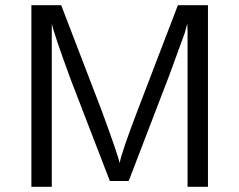

<svg xmlns="http://www.w3.org/2000/svg" viewBox="-20 -714 915 734"><path d="M100 0V-694H214L368 -293Q432 -119 437 -92H438Q443 -127 506 -292L660 -694H775V0H697V-592L696 -624L686 -587L626 -423L472 -22H400L250 -411Q186 -585 178 -624V0Z"/></svg>

Font: CMU Sans Serif
Style: Medium
Weight: 500
Version: Version 0.7.0